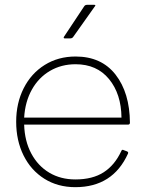

<svg xmlns="http://www.w3.org/2000/svg" viewBox="-20 -751 599 795"><path d="M510 -115Q447 24 292 24Q219 24 163.5 -11Q108 -46 77.5 -107.5Q47 -169 47 -247Q47 -324 78 -385.5Q109 -447 165 -482Q221 -517 293 -517Q400 -517 458.5 -442Q517 -367 518 -243Q518 -235 510 -235H80Q82 -167 109.5 -115.5Q137 -64 184 -36Q231 -8 292 -8Q363 -8 409 -37.5Q455 -67 482 -125Q485 -134 493 -129L504 -125Q513 -122 510 -115ZM373 -725 283 -598Q279 -592 270 -592H249Q241 -592 245 -599L328 -724Q332 -731 340 -731H370Q378 -731 373 -725ZM293 -485Q234 -485 187 -457.5Q140 -430 112 -380Q84 -330 80 -264H483Q482 -362 431.5 -423.5Q381 -485 293 -485Z"/></svg>

Font: LINE Seed JP_TTF Thin
Style: Regular
Weight: 250
Designer: LY Corporation & Fontrix & Fontworks
Version: Version 1.008